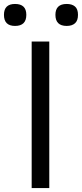

<svg xmlns="http://www.w3.org/2000/svg" viewBox="-71 -950 414 970"><path d="M89 -740H178V0H89ZM5 -819Q-51 -819 -51 -875Q-51 -930 5 -930Q62 -930 62 -875Q62 -819 5 -819ZM266 -819Q209 -819 209 -875Q209 -930 266 -930Q293 -930 308 -917Q323 -904 323 -875Q323 -846 308 -832.5Q293 -819 266 -819Z"/></svg>

Font: Encode Sans
Style: Regular
Weight: 400
Designer: Pablo Impallari, Andres Torresi
Foundry: Pablo Impallari, Andres Torresi
Version: Version 1.000; ttfautohint (v1.00) -l 8 -r 50 -G 200 -x 14 -